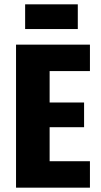

<svg xmlns="http://www.w3.org/2000/svg" viewBox="-20 -866 464 886"><path d="M54 0V-660H395V-538H209V-393H368V-279H209V-122H395V0ZM96 -732V-846H339V-732Z"/></svg>

Font: Bricolage Grotesque 12pt Condensed ExtraBold
Style: Regular
Weight: 800
Width: 3
Designer: Mathieu Triay
Foundry: Atelier Triay
Version: Version 1.001; ttfautohint (v1.8.4.7-5d5b);gftools[0.9.33.de